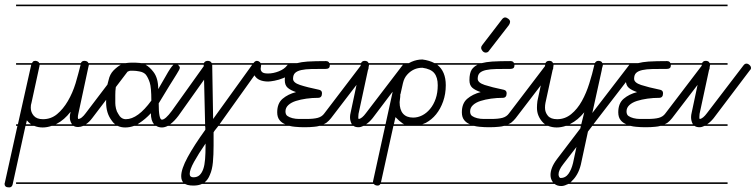

<svg xmlns="http://www.w3.org/2000/svg" viewBox="-70 -562 3290 836"><path d="M394 -14H293Q281 -9 270 -9Q258 -9 250 -14H155Q135 -7 116 -7Q96 -7 79 -14H41L-15 241Q-18 254 -30 254Q-41 254 -45.5 250Q-50 246 -50 240Q-50 234 -49 234L6 -14H0V-21H8L66 -280H0V-287H69Q71 -290 73 -293Q76 -297 83 -297H86Q98 -295 101 -287H282Q286 -297 297 -297Q307 -297 312 -292Q314 -290 315 -287H394V-280H317V-279Q317 -278 316 -275Q315 -272 315 -271L271 -66Q269 -57 269 -51Q269 -48 270 -44Q278 -44 286.5 -51Q295 -58 303 -69L461 -277Q468 -285 475 -285Q482 -285 488 -279Q494 -273 494 -266Q494 -260 490 -256L331 -47Q318 -30 304 -21H394ZM102 -277Q102 -276 102 -275L67 -114Q64 -106 64 -93Q64 -73 77 -58Q90 -43 117 -43Q152 -43 178.5 -65Q205 -87 225.5 -122Q246 -157 259 -199Q271 -240 281 -280H103Q103 -279 102 -277ZM394 239H0V232H394ZM394 -535H0V-542H394ZM243 -22Q234 -35 234 -51Q234 -55 234.5 -60.5Q235 -66 237 -73V-75Q210 -40 177 -23Q175 -22 173 -21H243ZM47 -38 43 -21H65Q55 -28 47 -38Z M754 -14H661Q647 -7 635 -7Q621 -7 610 -14H514Q495 -7 475 -7Q457 -7 442 -14H394V-21H431Q422 -28 415 -39Q392 -70 392 -117Q392 -181 403 -214Q408 -238 424 -255Q441 -272 456 -280H394V-287H475H476Q500 -291 538 -288Q541 -287 545 -287H754V-280H704Q706 -279 707 -278Q713 -272 713 -267.5Q713 -263 709 -256Q705 -249 699 -239L686 -218Q679 -206 669 -191L621 -112Q621 -41 635 -41Q650 -41 678 -79L818 -275Q823 -283 831 -283Q839 -283 845 -277.5Q851 -272 851 -266Q851 -261 847 -255L707 -58Q689 -34 671 -21H754ZM478 -43Q530 -43 589 -124Q589 -181 582 -202.5Q575 -224 565 -237Q555 -248 537 -251Q522 -254 510 -254H497Q492 -254 466 -240Q432 -221 432 -148V-113Q432 -103 435 -89.5Q438 -76 445 -66Q457 -43 478 -43ZM598 -249Q619 -222 619 -174L652 -231Q673 -269 685 -280H564Q582 -270 598 -249ZM754 239H394V232H754ZM754 -535H394V-542H754ZM587 -69Q563 -43 535 -25Q532 -23 529 -21H602H601Q587 -36 587 -69Z M1115 -280H1067V-279Q1067 -275 1066 -270.5Q1065 -266 1065 -263Q1065 -254 1071.5 -248Q1078 -242 1097 -242Q1120 -242 1144 -251.5Q1168 -261 1180 -277Q1187 -285 1193 -285Q1199 -285 1205.5 -279Q1212 -273 1212 -267Q1212 -253 1197.5 -241.5Q1183 -230 1163.5 -222Q1144 -214 1125 -210.5Q1106 -207 1098 -207Q1077 -207 1061.5 -213.5Q1046 -220 1038 -234L886 -21H1115V-14H881Q876 -7 870 0Q864 7 860 14V72Q860 112 857 144.5Q854 177 844 199Q836 220 821 232H1115V239H809Q794 246 772 246Q743 246 731 235.5Q719 225 719 205Q719 174 747 122.5Q775 71 824 3V-6Q824 -9 823 -14H754V-21H823V-25L817 -279V-280H754V-287H818Q819 -290 821 -292Q826 -297 835 -297Q847 -297 852 -287H1033L1035 -289Q1041 -297 1049 -297Q1055 -297 1061 -292Q1063 -290 1065 -287H1115ZM858 -44 1028 -280H854V-279ZM825 63Q794 108 775 142.5Q756 177 756 195Q756 210 772 210Q789 210 799 200.5Q809 191 815 174Q821 157 823 131Q825 105 825 72ZM1115 -535H754V-542H1115Z M1437 -280H1366V-279Q1366 -269 1361.5 -265.5Q1357 -262 1349 -262Q1313 -262 1286.5 -261.5Q1260 -261 1242 -257Q1224 -253 1215 -244.5Q1206 -236 1206 -219Q1206 -202 1236.5 -192Q1267 -182 1320 -171Q1332 -168 1332 -156Q1332 -136 1315 -136Q1289 -136 1264 -132.5Q1239 -129 1218.5 -122.5Q1198 -116 1185.5 -104.5Q1173 -93 1173 -77Q1173 -63 1181.5 -57Q1190 -51 1203.5 -47.5Q1217 -44 1233 -44H1264Q1296 -44 1314 -49Q1332 -54 1342 -68L1502 -278Q1508 -286 1515 -286Q1522 -286 1528.5 -280Q1535 -274 1535 -267Q1535 -260 1531 -256L1371 -47Q1362 -36 1352 -28Q1346 -24 1339 -21H1437V-14H1321Q1311 -11 1298 -10Q1280 -8 1255 -8Q1235 -8 1214 -10Q1202 -11 1190 -14H1115V-21H1172Q1157 -27 1148 -38Q1137 -51 1137 -73Q1137 -112 1160.5 -132Q1184 -152 1219 -161Q1195 -169 1182.5 -180Q1170 -191 1170 -213Q1170 -243 1180 -259Q1189 -272 1205 -280H1115V-287H1223Q1242 -292 1269 -294Q1303 -296 1349 -296Q1361 -296 1364 -287H1437ZM1437 -535H1115V-542H1437ZM1437 239H1115V232H1437Z M1613 -280H1537Q1537 -279 1536.5 -277.5Q1536 -276 1536 -275L1491 -66Q1490 -57 1490 -51Q1490 -48 1491 -44Q1498 -44 1506.5 -51Q1515 -58 1523 -69L1682 -277Q1688 -285 1695 -285Q1702 -285 1708.5 -279Q1715 -273 1715 -266Q1715 -260 1710 -256L1552 -47Q1538 -30 1524 -21H1613V-14H1513Q1501 -8 1491 -8Q1477 -8 1469 -14H1436V-21H1462Q1454 -35 1454 -52Q1454 -61 1457 -73L1501 -280H1436V-287H1502Q1506 -297 1518 -297Q1527 -297 1532 -292Q1534 -289 1535 -287H1613ZM1613 -535H1436V-542H1613ZM1613 239H1436V232H1613Z M1919 -280H1834Q1871 -251 1871 -191Q1871 -153 1859.5 -120.5Q1848 -88 1829 -64.5Q1810 -41 1784 -27Q1777 -24 1769 -21H1919V-14H1736H1729H1643L1589 231Q1586 246 1575 246Q1565 246 1559.5 241Q1554 236 1554 229Q1554 226 1555 224L1639 -159V-161Q1646 -191 1655 -219.5Q1664 -248 1682 -266Q1690 -274 1699 -280H1613V-287H1710L1722 -293Q1745 -303 1769 -303Q1800 -299 1822 -287H1919ZM1674 -153 1673 -152V-150Q1673 -139 1671.5 -130.5Q1670 -122 1670 -117Q1670 -84 1685 -67Q1700 -50 1729 -50Q1749 -50 1768 -59.5Q1787 -69 1802.5 -87.5Q1818 -106 1827 -132Q1836 -158 1836 -191Q1836 -225 1821 -243.5Q1806 -262 1769 -267Q1730 -267 1703 -237Q1690 -223 1684.5 -200Q1679 -177 1674 -153ZM1919 -535H1613V-542H1919ZM1919 239H1613V232H1919ZM1684 -24Q1668 -35 1652 -52L1645 -21H1690Q1687 -22 1684 -24Z M2240 -280H2170V-279Q2170 -269 2165.5 -265.5Q2161 -262 2153 -262Q2117 -262 2090.5 -261.5Q2064 -261 2046 -257Q2028 -253 2019 -244.5Q2010 -236 2010 -219Q2010 -202 2040.5 -192Q2071 -182 2124 -171Q2136 -168 2136 -156Q2136 -136 2119 -136Q2093 -136 2068 -132.5Q2043 -129 2022.5 -122.5Q2002 -116 1989.5 -104.5Q1977 -93 1977 -77Q1977 -63 1985.5 -57Q1994 -51 2007.5 -47.5Q2021 -44 2037 -44H2068Q2100 -44 2118 -49Q2136 -54 2146 -68L2306 -278Q2312 -286 2319 -286Q2326 -286 2332.5 -280Q2339 -274 2339 -267Q2339 -260 2335 -256L2175 -47Q2166 -36 2156 -28Q2150 -24 2143 -21H2240V-14H2125Q2115 -11 2102 -10Q2084 -8 2059 -8Q2039 -8 2018 -10Q2006 -11 1994 -14H1919V-21H1976Q1961 -27 1952 -38Q1941 -51 1941 -73Q1941 -112 1964.5 -132Q1988 -152 2023 -161Q1999 -169 1986.5 -180Q1974 -191 1974 -213Q1974 -243 1984 -259Q1993 -272 2009 -280H1919V-287H2027Q2046 -292 2073 -294Q2107 -296 2153 -296Q2165 -296 2168 -287H2240ZM2060 -342Q2055 -333 2045 -333Q2037 -333 2031 -340Q2025 -347 2025 -354Q2025 -360 2030 -366L2116 -478Q2119 -482 2122.5 -484Q2126 -486 2129 -486Q2136 -486 2143.5 -480Q2151 -474 2151 -467Q2151 -461 2146 -453ZM2240 239H1919V232H2240ZM2240 -535H1919V-542H2240Z M2600 -14H2509L2490 11L2459 155Q2453 179 2443 196.5Q2433 214 2421 225Q2418 229 2414 232H2600V239H2404Q2401 241 2397 242Q2385 248 2374 248Q2356 248 2345 239H2240V232H2338Q2327 218 2327 200Q2327 185 2333.5 168Q2340 151 2355 131L2457 -3L2459 -14H2394Q2373 -7 2354 -7Q2336 -7 2319 -13Q2318 -13 2317 -14H2240V-21H2303Q2297 -25 2292 -31Q2281 -43 2274.5 -58.5Q2268 -74 2268 -93Q2268 -100 2268.5 -107Q2269 -114 2270 -122L2304 -280H2240V-287H2305Q2309 -297 2321 -297Q2331 -297 2335 -292Q2337 -289 2338 -287H2520Q2525 -297 2535 -297Q2545 -297 2550 -292Q2552 -289 2553 -287H2600V-280H2555Q2555 -276 2553 -270.5Q2551 -265 2550 -256L2509 -70L2668 -277Q2673 -285 2681 -285Q2687 -285 2693.5 -279Q2700 -273 2700 -267Q2700 -260 2695 -256L2514 -21H2600ZM2340 -275 2305 -114Q2303 -104 2303 -93Q2303 -73 2315.5 -58Q2328 -43 2356 -43Q2390 -43 2417 -65Q2444 -87 2463.5 -122Q2483 -157 2496 -199Q2509 -240 2518 -280H2340ZM2440 78 2383 152Q2372 166 2367 177Q2362 188 2362 197Q2362 203 2364.5 208Q2367 213 2372 213Q2392 213 2405 195Q2418 177 2425 148ZM2600 -535H2240V-542H2600ZM2474 -73Q2446 -39 2414 -23Q2412 -22 2411 -21H2461Z M2922 -280H2851V-279Q2851 -269 2846.5 -265.5Q2842 -262 2834 -262Q2798 -262 2771.5 -261.5Q2745 -261 2727 -257Q2709 -253 2700 -244.5Q2691 -236 2691 -219Q2691 -202 2721.5 -192Q2752 -182 2805 -171Q2817 -168 2817 -156Q2817 -136 2800 -136Q2774 -136 2749 -132.5Q2724 -129 2703.5 -122.5Q2683 -116 2670.5 -104.5Q2658 -93 2658 -77Q2658 -63 2666.5 -57Q2675 -51 2688.5 -47.5Q2702 -44 2718 -44H2749Q2781 -44 2799 -49Q2817 -54 2827 -68L2987 -278Q2993 -286 3000 -286Q3007 -286 3013.5 -280Q3020 -274 3020 -267Q3020 -260 3016 -256L2856 -47Q2847 -36 2837 -28Q2831 -24 2824 -21H2922V-14H2806Q2796 -11 2783 -10Q2765 -8 2740 -8Q2720 -8 2699 -10Q2687 -11 2675 -14H2600V-21H2657Q2642 -27 2633 -38Q2622 -51 2622 -73Q2622 -112 2645.5 -132Q2669 -152 2704 -161Q2680 -169 2667.5 -180Q2655 -191 2655 -213Q2655 -243 2665 -259Q2674 -272 2690 -280H2600V-287H2708Q2727 -292 2754 -294Q2788 -296 2834 -296Q2846 -296 2849 -287H2922ZM2922 -535H2600V-542H2922ZM2922 239H2600V232H2922Z M3098 -280H3022Q3022 -279 3021.5 -277.5Q3021 -276 3021 -275L2976 -66Q2975 -57 2975 -51Q2975 -48 2976 -44Q2983 -44 2991.5 -51Q3000 -58 3008 -69L3167 -277Q3173 -285 3180 -285Q3187 -285 3193.5 -279Q3200 -273 3200 -266Q3200 -260 3195 -256L3037 -47Q3023 -30 3009 -21H3098V-14H2998Q2986 -8 2976 -8Q2962 -8 2954 -14H2921V-21H2947Q2939 -35 2939 -52Q2939 -61 2942 -73L2986 -280H2921V-287H2987Q2991 -297 3003 -297Q3012 -297 3017 -292Q3019 -289 3020 -287H3098ZM3098 -535H2921V-542H3098ZM3098 239H2921V232H3098Z"/></svg>

Font: Gruenewald VA 1. Klasse
Style: Regular
Weight: 400
Designer: Peter Wiegel
Foundry: Peter Wiegel, nach dem Schriftentwurf von Dr. H. Gr¸newald
Version: Version 0.007